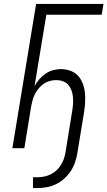

<svg xmlns="http://www.w3.org/2000/svg" viewBox="-20 -755 547 978"><path d="M148 203V148H169Q185 148 202 145Q219 142 235 134.5Q251 127 264.5 115.5Q278 104 288 89Q298 74 304 57.5Q310 41 313 25L348 -191Q351 -209 352 -226.5Q353 -244 351.5 -261.5Q350 -279 344 -295Q338 -311 327.5 -323Q317 -335 301 -341Q285 -347 267 -347Q251 -347 235 -343Q219 -339 204.5 -329.5Q190 -320 178.5 -306.5Q167 -293 159 -278Q151 -263 146.5 -247Q142 -231 139 -215L104 0H43L164 -735H507L498 -680H216L156 -316Q166 -335 180.5 -351.5Q195 -368 212.5 -380Q230 -392 250 -397.5Q270 -403 290 -403Q315 -403 338.5 -394.5Q362 -386 377.5 -369Q393 -352 401.5 -329.5Q410 -307 412.5 -282.5Q415 -258 413.5 -232.5Q412 -207 408 -182L374 25Q370 49 362 72.5Q354 96 340 117Q326 138 306.5 155.5Q287 173 263.5 184Q240 195 216 199Q192 203 169 203Z"/></svg>

Font: Iosevka Term Curly Lt Obl
Style: Regular
Weight: 300
Italic angle: -9°
Designer: Belleve Invis
Foundry: Belleve Invis
Version: Version 32.3.0